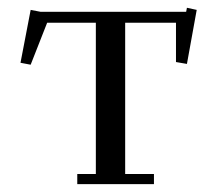

<svg xmlns="http://www.w3.org/2000/svg" viewBox="-20 -469 563 489"><path d="M32.2 -309.1 58.1 -443.8 83 -439H454.1L456.1 -449.2L481 -443.8L456.1 -306.2L428.2 -311V-411.1H298.8V-25.9H372.1V0H176.8V-25.9H224.1V-411.1H100.1L58.1 -304.2Z"/></svg>

Font: Dehuti
Style: Book
Weight: 400
Version: Version 1.2